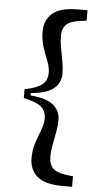

<svg xmlns="http://www.w3.org/2000/svg" viewBox="-59 -752 492 949"><g transform="rotate(5 187.0 -278.0)"><path d="M60 -256V-300Q120 -312 146 -332.5Q172 -353 172 -392Q172 -418 160 -448.5Q148 -479 136 -514.5Q124 -550 124 -592Q124 -649 162.5 -682.5Q201 -716 288 -716H336V-664L304 -660Q256 -654 236 -634.5Q216 -615 216 -576Q216 -550 222 -518.5Q228 -487 234 -454.5Q240 -422 240 -392Q240 -347 205 -318.5Q170 -290 92 -284V-272Q170 -266 205 -237.5Q240 -209 240 -164Q240 -134 234 -101.5Q228 -69 222 -37.5Q216 -6 216 20Q216 59 236 78.5Q256 98 304 104L336 108V160H288Q201 160 162.5 126.5Q124 93 124 36Q124 -6 136 -41.5Q148 -77 160 -107.5Q172 -138 172 -164Q172 -203 146 -223.5Q120 -244 60 -256Z"/></g></svg>

Font: Source Serif 4 Caption
Style: Regular
Weight: 400
Designer: Frank Grießhammer
Foundry: Adobe Systems Incorporated
Version: Version 4.004;hotconv 1.0.117;makeotfexe 2.5.65602